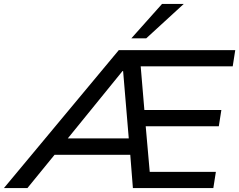

<svg xmlns="http://www.w3.org/2000/svg" viewBox="-76 -961 1222 981"><path d="M-56 0 531 -705H1126L1113 -622H609L640 -656L664 -371L627 -399H1055L1042 -316H631L666 -344L692 -49L654 -83H1027L1014 0H603L587 -203L615 -170H177L228 -201L64 0ZM550 -598 251 -230 235 -254H604L584 -229L553 -598ZM595 -765 752 -941H863L671 -765Z"/></svg>

Font: Nunito Sans 10pt SemiExpanded Medium
Style: Italic
Weight: 500
Width: 6
Italic angle: -9°
Designer: Vernon Adams
Foundry: Vernon Adams
Version: Version 3.101;gftools[0.9.27]